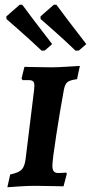

<svg xmlns="http://www.w3.org/2000/svg" viewBox="-20 -784 384 810"><path d="M201 -85Q201 -68 207 -61Q213 -54 226 -54Q239 -54 247.5 -55Q256 -56 259 -56L262 -51L248 2Q234 2 197.5 1Q161 0 127 0Q98 0 60.5 2.5Q23 5 11 6L23 -48Q58 -55 71 -68Q84 -81 88 -113L124 -406Q125 -413 125 -423Q125 -436 119.5 -441Q114 -446 100 -446H75Q73 -449 71 -453L83 -502Q111 -502 129 -501L197 -500Q220 -500 261.5 -502.5Q303 -505 317 -506L305 -450Q275 -446 265 -438Q255 -430 250 -408Q234 -322 217.5 -215Q201 -108 201 -85ZM7 -704V-715L63 -764H74Q85 -749 119.5 -703Q154 -657 200 -598L169 -571L156 -570Q109 -614 64.5 -653.5Q20 -693 7 -704ZM151 -704V-715L207 -764H218Q229 -749 263.5 -703Q298 -657 344 -598L313 -571L299 -570Q253 -614 208.5 -653.5Q164 -693 151 -704Z"/></svg>

Font: Alegreya SC
Style: Bold Italic
Weight: 700
Italic angle: -7°
Designer: Juan Pablo del Peral
Foundry: Huerta Tipografica
Version: Version 2.007; ttfautohint (v1.6)